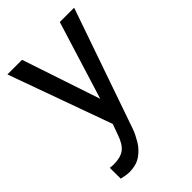

<svg xmlns="http://www.w3.org/2000/svg" viewBox="-221 -615 916 916"><g transform="rotate(-45 236.5 -157.0)"><path d="M109.4 -528.3 241.7 -132.8 364.3 -528.3H460.9L249 81.5Q239.3 107.4 220.9 138.4Q202.6 169.4 171.4 191.4Q140.1 213.4 92.3 213.4Q81.5 213.4 64.9 210.4Q48.3 207.5 41.5 205.6L41 132.3Q44.9 132.8 53.5 133.5Q62 134.3 65.4 134.3Q111.8 134.3 137.5 115.5Q163.1 96.7 179.7 47.9L199.2 -5.9L10.7 -528.3Z"/></g></svg>

Font: Vazirmatn RD
Style: Regular
Weight: 400
Designer: Saber Rastikerdar
Foundry: Saber Rastikerdar
Version: Version 32.102